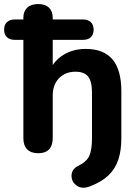

<svg xmlns="http://www.w3.org/2000/svg" viewBox="-44 -733 673 929"><path d="M332.7 70.3Q373.8 51.1 387.4 22.3Q401.1 -6.6 401.1 -62.8V-285.2Q401.1 -338.8 382.5 -362.4Q364 -386 321.3 -386Q271.8 -386 241.4 -354.3Q211.1 -322.6 211.1 -270.3V-64Q211.1 -28.9 193.4 -10.2Q175.6 8.4 140.5 8.4Q106.4 8.4 87.8 -10.2Q69.1 -28.9 69.1 -64V-540.1H27.8Q3.4 -540.1 -10.3 -552.9Q-24.1 -565.8 -24.1 -589.4Q-24.1 -613.1 -10.3 -625.9Q3.4 -638.8 27.8 -638.8H101L69.1 -582.8V-647.8Q69.1 -678.3 87.8 -695.9Q106.4 -713.4 140.5 -713.4Q174.6 -713.4 192.9 -695.9Q211.1 -678.3 211.1 -647.8V-582.8L179.2 -638.8H357.1Q381.6 -638.8 395.3 -625.9Q409.1 -613.1 409.1 -589.4Q409.1 -565.8 395.3 -552.9Q381.6 -540.1 357.1 -540.1H211.1V-390H195.5Q218.5 -441.2 264.8 -468.7Q311.1 -496.3 370.5 -496.3Q457.7 -496.3 500.4 -445.5Q543.1 -394.7 543.1 -291.7V-64.4Q543.1 -4.1 528.4 39.8Q513.7 83.6 481.1 115.1Q448.4 146.6 394.7 167.3Q355.6 184 328.8 166.1Q302 148.2 302.1 117.4Q302.3 86.6 332.7 70.3Z"/></svg>

Font: SN Pro Thin
Style: Regular
Weight: 200
Designer: Tobias Whetton
Foundry: Supernotes
Version: Version 1.003;Glyphs 3.3 (3324)